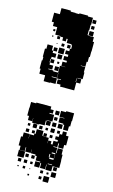

<svg xmlns="http://www.w3.org/2000/svg" viewBox="-129 -883 554 945"><g transform="rotate(15 148.0 -411.0)"><path d="M101 -465H69V-494H68V-495H39V-520H34V-562H37V-580H34V-622H41V-645H69V-622H76V-611H95V-591H76V-580H73V-562H76V-580H94V-562H76V-551H95V-531H76V-528H102V-495H129V-523H128V-498H102V-524H127V-559H154V-560H134V-582H154V-591H135V-611H153V-622H136V-640H153V-653H159V-671H155V-676H130V-696H124V-682H106V-698H92V-684H78V-698H92V-701H65V-739H43V-758H32V-804H61V-835H109V-830H134V-829H153V-833H197V-829H223V-793H221V-765H219V-740H224V-738H252V-715H259V-667H258V-638H254V-612H249V-587H226V-585H249V-558H252V-524H226V-522H246V-500H226V-460H184H154V-470H134V-492H150V-495H129V-467H101ZM244 -802H226V-820H244ZM243 -773H227V-789H243ZM246 -740H224V-762H246ZM60 -716H50V-726H60ZM58 -688H52V-694H58ZM153 -653H137V-669H153ZM122 -654H108V-668H122ZM87 -659H83V-663H87ZM129 -617H101V-645H129ZM94 -622H76V-640H94ZM126 -590H104V-612H126ZM120 -566H110V-576H120ZM125 -531H105V-551H125ZM224 -502V-520H222V-502ZM66 -260H44V-281H35V-321H36V-350H62V-354H108H138V-340H154V-322H138V-318H162V-284H135V-282H156V-260H134V-281H130V-256H103V-253H67V-276H66ZM247 -259H223V-283H217V-288H192V-314H215V-316H190V-346H215V-351H255V-311H253V-283H247ZM185 -321H165V-341H185ZM183 -293H167V-309H183ZM216 -260H194V-282H216ZM185 -261H165V-281H185ZM71 -75H39V-107H71V-128H68V-108H42V-128H32V-174H40V-196H70V-174H71V-195H92V-204H78V-218H92V-204H98V-228H132V-204H137V-219H153V-203H138V-202H166V-175H167V-189H183V-175H192V-194H212V-203H197V-219H212V-234H225V-251H245V-234H258V-188H248V-168H222V-188H218V-168H199V-165H219V-139H222V-164H248V-139H253V-110H254V-72H220V-46H190V-72H188V-48H162V-72H158V-48H132V-74H156V-78H132V-100H124V-106H100V-125H99V-107H71ZM95 -231H75V-251H95ZM185 -231H165V-251H185ZM123 -233H107V-249H123ZM212 -234H198V-248H212ZM61 -235H49V-247H61ZM151 -235H139V-247H151ZM63 -203H47V-219H63ZM182 -204H168V-218H182ZM216 -132V-110H217V-137H199V-132ZM194 -110V-127H190V-110ZM194 -103H216V-110H194ZM123 -83H107V-99H123ZM93 -83H77V-99H93ZM194 -76H216V-79H194ZM244 -52H226V-70H244ZM63 -53H47V-69H63ZM93 -53H77V-69H93ZM121 -55H109V-67H121ZM247 -19H223V-43H247ZM182 -24H168V-38H182ZM91 -25H79V-37H91ZM210 -26H200V-36H210ZM58 -28H52V-34H58ZM117 -29H113V-33H117ZM219 13H191V-15H219ZM182 6H168V-8H182ZM119 3H111V-5H119Z"/></g></svg>

Font: Rubik Storm
Style: Regular
Weight: 400
Designer: Hubert and Fischer, NaN
Foundry: Hubert and Fischer, NaN
Version: Version 2.201